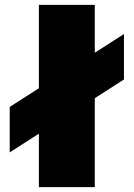

<svg xmlns="http://www.w3.org/2000/svg" viewBox="-20 -770 550 790"><path d="M370 -366V0H140V-220L20 -143V-330L140 -407V-750H370V-553L490 -630V-443Z"/></svg>

Font: Metropolitano Black
Style: Regular
Weight: 900
Designer: Fonts by Alex Slobzheninov & Chris M. Simpson / Changes by Cristiano Sobral
Foundry: Fonts by Alex Slobzheninov & Chris M. Simpson / Changes by Cristiano Sobral
Version: Version 1.00;August 30, 2020;FontCreator 13.0.0.2681 64-bit